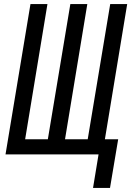

<svg xmlns="http://www.w3.org/2000/svg" viewBox="-20 -755 642 939"><path d="M518 164H435L462 0H7L129 -735H212L103 -74H214L324 -735H407L298 -74H409L519 -735H602L493 -74H558Z"/></svg>

Font: Iosevka Curly Extended Oblique
Style: Regular
Weight: 400
Width: 7
Italic angle: -9°
Monospace: yes
Designer: Belleve Invis
Foundry: Belleve Invis
Version: Version 11.1.0; ttfautohint (v1.8.3)